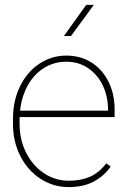

<svg xmlns="http://www.w3.org/2000/svg" viewBox="-20 -754 518 784"><path d="M270 -607H241L332 -734H363ZM33 -248V-269Q33 -343 62 -402Q91 -461 141 -494Q191 -527 251 -527Q308 -527 352.5 -499.5Q397 -472 422.5 -421.5Q448 -371 448 -307V-276H60Q60 -262 60 -248Q60 -184 86.5 -131Q113 -78 159 -47Q205 -16 261 -16Q309 -16 346.5 -32Q384 -48 414 -87L432 -74Q405 -35 362.5 -12.5Q320 10 261 10Q198 10 146 -23.5Q94 -57 63.5 -116Q33 -175 33 -248ZM62 -302H421V-308Q421 -360 400 -404.5Q379 -449 340 -475.5Q301 -502 251 -502Q200 -502 159 -476Q118 -450 93 -404.5Q68 -359 62 -302Z"/></svg>

Font: FreesentationVF
Style: Regular
Weight: 400
Designer: glyphs from Roboto by Christian Robertson / Hangul glyphs from Noto Sans CJK(Source Han Sans) by Jang Soo-young and Kang
Foundry: PT&
Version: Version 2.001;Glyphs 3.3.1 (3343)